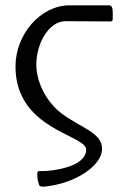

<svg xmlns="http://www.w3.org/2000/svg" viewBox="-20 -472 468 720"><path d="M303.2 88.9C303.2 155.3 172.9 169.4 143.1 169.4H127.4C121.6 169.4 119.6 174.3 119.6 181.6C120.1 206.1 125 215.3 127 222.2C127.9 226.1 133.8 228 144.5 228C261.2 217.8 362.8 148.9 362.8 86.4C362.8 26.9 289.6 9.8 216.3 -42.5C158.2 -84 116.2 -158.7 116.2 -230.5C116.2 -306.2 161.1 -392.6 226.6 -392.6C282.2 -392.6 362.3 -391.6 394 -391.6C401.9 -391.6 402.8 -396.5 402.8 -402.3V-422.9C402.8 -446.8 397.5 -452.1 388.2 -452.1H241.2C132.8 -452.1 38.1 -344.2 38.1 -222.7C38.1 15.1 303.2 32.7 303.2 88.9Z"/></svg>

Font: Cardo
Style: Italic
Weight: 400
Designer: David J. Perry
Foundry: David J. Perry
Version: Version 0.99